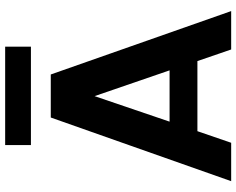

<svg xmlns="http://www.w3.org/2000/svg" viewBox="-106 -811 917 745"><g transform="rotate(-90 352.5 -438.5)"><path d="M253 -239 352 -530 452 -239ZM216 -131H488L533 0H682L436 -700H269L22 0H171ZM162 -777H544V-877H162Z"/></g></svg>

Font: Matrixport Bold
Style: Regular
Weight: 600
Designer: Ninad Kale (Devanagari), Jonny Pinhorn (Latin)
Foundry: Indian Type Foundry
Version: Version 2.000;PS 1.0;hotconv 1.0.79;makeotf.lib2.5.61930; tt